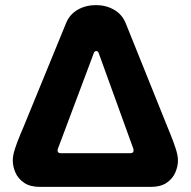

<svg xmlns="http://www.w3.org/2000/svg" viewBox="-20 -732 747 752"><path d="M137 0Q98 0 74.5 -16Q51 -32 40.5 -56Q30 -80 30 -104Q30 -123 39 -150.5Q48 -178 58.5 -202.5Q69 -227 73 -237L239 -642Q253 -676 284.5 -694Q316 -712 356 -712Q395 -712 426.5 -694Q458 -676 472 -642L635 -237Q639 -227 649 -202.5Q659 -178 668 -150.5Q677 -123 677 -104Q677 -80 666.5 -56Q656 -32 632.5 -16Q609 0 571 0ZM219 -132H490Q507 -132 502 -150L367 -523Q364 -532 357 -532Q350 -532 347 -523L207 -150Q201 -132 219 -132Z"/></svg>

Font: MuseoModerno
Style: Bold
Weight: 700
Designer: Pablo Cosgaya, Héctor Gatti, Marcela Romero, and the Authors of The MuseoModerno Project.
Foundry: Omnibus-Type Team
Version: Version 1.001